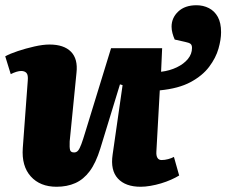

<svg xmlns="http://www.w3.org/2000/svg" viewBox="-22 -699 864 733"><path d="M194 14Q131 14 95.5 -25.5Q60 -65 65 -134L84 -391Q86 -413 79 -420.5Q72 -428 59 -428Q51 -428 41 -425Q31 -422 19 -416L-2 -484Q16 -494 46 -504Q76 -514 109 -521.5Q142 -529 167 -529Q222 -529 249 -501.5Q276 -474 270 -421L244 -159Q243 -136 245.5 -126.5Q248 -117 261 -117Q270 -117 276 -124Q282 -131 288.5 -148.5Q295 -166 304 -196L402 -515H597L593 -425Q626 -429 653 -442Q680 -455 695.5 -474Q711 -493 711 -516Q711 -527 705.5 -531.5Q700 -536 685 -539L645 -548Q640 -559 636.5 -572Q633 -585 633 -597Q633 -631 658.5 -655Q684 -679 728 -679Q754 -679 775.5 -668Q797 -657 809.5 -634.5Q822 -612 822 -576Q822 -548 812 -513Q802 -478 776.5 -444Q751 -410 705.5 -385.5Q660 -361 588 -354L575 -120Q574 -105 579 -96.5Q584 -88 595 -88Q607 -88 620 -91.5Q633 -95 642 -100L662 -29Q649 -21 631 -13Q613 -5 593 1Q573 7 552.5 10.5Q532 14 515 14Q457 14 428 -17.5Q399 -49 408 -109L446 -374L436 -377L361 -132Q344 -77 320.5 -45.5Q297 -14 265.5 0Q234 14 194 14Z"/></svg>

Font: Literata ExtraBold
Style: Italic
Weight: 800
Italic angle: -2°
Designer: Latin by Veronika Burian and Jose Scaglione. Greek by Irene Vlachou. Cyrillic by Vera Evstafieva
Foundry: TypeTogether
Version: Version 3.002